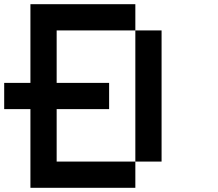

<svg xmlns="http://www.w3.org/2000/svg" viewBox="-20 -895 1040 915"><path d="M125 -875H625V-750H250V-500H500V-375H250V-125H625V0H125V-375H0V-500H125ZM625 -750H750V-125H625Z"/></svg>

Font: Pixel Operator Mono 8
Style: Regular
Weight: 400
Monospace: yes
Designer: Jayvee Enaguas (HarvettFox96)
Foundry: The Grandoplex Project
Version: Version 1.5.0 (October 25, 2015)